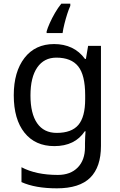

<svg xmlns="http://www.w3.org/2000/svg" viewBox="-20 -786 655 1046"><path d="M275 -546Q328 -546 370.5 -526Q413 -506 443 -465H448L460 -536H530V9Q530 124 471.5 182Q413 240 290 240Q172 240 97 206V125Q176 167 295 167Q364 167 403.5 126.5Q443 86 443 16V-5Q443 -17 444 -39.5Q445 -62 446 -71H442Q388 10 276 10Q172 10 113.5 -63Q55 -136 55 -267Q55 -395 113.5 -470.5Q172 -546 275 -546ZM287 -472Q220 -472 183 -418.5Q146 -365 146 -266Q146 -167 182.5 -114.5Q219 -62 289 -62Q370 -62 407 -105.5Q444 -149 444 -246V-267Q444 -377 406 -424.5Q368 -472 287 -472ZM363 -754Q355 -737 346.5 -710.5Q338 -684 331 -656Q324 -628 321 -606H234V-615Q239 -633 251 -660Q263 -687 279.5 -715.5Q296 -744 314 -766H363Z"/></svg>

Font: Noto Sans Nushu
Style: Regular
Weight: 400
Designer: Lisa Huang
Foundry: Lisa Huang
Version: Version 1.003; ttfautohint (v1.8.4.7-5d5b)